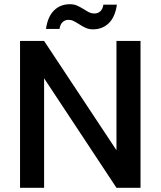

<svg xmlns="http://www.w3.org/2000/svg" viewBox="-20 -890 761 910"><path d="M646 0H532L189 -519V0H75V-696H189L532 -178V-696H646ZM198 -753Q206 -811 236 -840.5Q266 -870 311 -870Q330 -870 344 -864Q358 -858 378 -846Q393 -836 403.5 -831Q414 -826 427 -826Q444 -826 455.5 -836.5Q467 -847 470 -868H534Q526 -810 496 -780.5Q466 -751 421 -751Q402 -751 387 -757.5Q372 -764 354 -776Q336 -787 326.5 -791.5Q317 -796 305 -796Q288 -796 276.5 -785Q265 -774 262 -753Z"/></svg>

Font: Poppins Cyr Med
Style: Regular
Weight: 500
Designer: Ninad Kale (Devanagari), Jonny Pinhorn (Latin)
Foundry: Indian Type Foundry
Version: 4.004